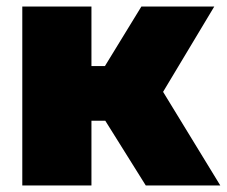

<svg xmlns="http://www.w3.org/2000/svg" viewBox="-20 -570 697 590"><path d="M428 0 251 -283 414.5 -550H638.5L464.5 -260V-315L657 0ZM48.5 0V-550H261V0ZM245 -199V-367H322V-199Z"/></svg>

Font: Encode Sans Condensed Thin Black
Style: Regular
Weight: 900
Version: Version 3.002